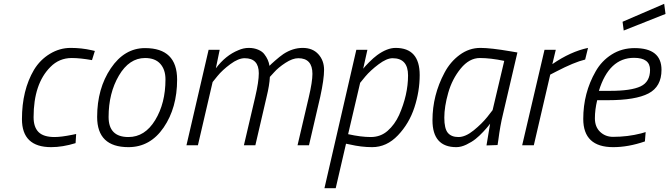

<svg xmlns="http://www.w3.org/2000/svg" viewBox="-20 -761 3507 1006"><path d="M460 -498C424.7 -506 388 -510 350 -510C312 -510 275.8 -499.7 241.5 -479C207.2 -458.3 179.3 -430.3 158 -395C116 -323.7 95 -237.7 95 -137C95 -39 146 10 248 10C288 10 330.7 3 376 -11L379 -59L360 -55C320.7 -47 289.3 -43 266 -43C227.3 -43 199.3 -51.7 182 -69C164.7 -86.3 156 -112.3 156 -147C156 -263.7 185.3 -351.3 244 -410C274.7 -441.3 312 -457 356 -457C385.3 -457 420.7 -453.3 462 -446L477 -494Z M740 -509C668 -509 608.2 -473.7 560.5 -403C512.8 -332.3 489 -247.3 489 -148C489 -42.7 543.7 10 653 10C729 10 790.5 -24.3 837.5 -93C884.5 -161.7 908 -245.3 908 -344C908 -454 852 -509 740 -509ZM653 -43C583.7 -43 549 -78 549 -148C549 -231.3 567 -303.7 603 -365C639 -426.3 684.7 -457 740 -457C775.3 -457 802 -446.8 820 -426.5C838 -406.2 847 -379 847 -345C847 -261.7 829 -190.5 793 -131.5C757 -72.5 710.3 -43 653 -43Z M1336 -377C1336 -347.7 1329.7 -306 1317 -252L1258 0H1318L1377 -254C1387 -294.7 1392.7 -329.3 1394 -358L1416 -382C1430.7 -398.7 1450.5 -415.2 1475.5 -431.5C1500.5 -447.8 1523 -456 1543 -456C1592.3 -456 1617 -428.7 1617 -374C1617 -346.7 1610.7 -306 1598 -252L1539 0H1599L1658 -254C1671.3 -315.3 1678 -362.3 1678 -395C1678 -427.7 1668 -455 1648 -477C1628 -499 1600.7 -510 1566 -510C1531.3 -510 1497.7 -499.3 1465 -478C1452.3 -469.3 1437.8 -457.8 1421.5 -443.5C1405.2 -429.2 1395.3 -420 1392 -416C1388.7 -438 1379.7 -458.3 1365 -477C1358.3 -486.3 1347.7 -494.2 1333 -500.5C1318.3 -506.8 1301.8 -510 1283.5 -510C1265.2 -510 1247 -506 1229 -498C1184.3 -480 1145 -448.3 1111 -403L1131 -500H1073L957 0H1017L1094 -331L1119 -362C1136.3 -383.3 1159 -404.3 1187 -425C1215 -445.7 1240 -456 1262 -456C1311.3 -456 1336 -429.7 1336 -377Z M2053 -510C2023 -510 1990.7 -497.3 1956 -472C1943.3 -462.7 1929.5 -450.5 1914.5 -435.5C1899.5 -420.5 1889 -409 1883 -401L1905 -500H1847L1680 225H1739L1793 -8L1813 -4C1853 5.3 1892 10 1930 10C1980.7 10 2025.7 -10.7 2065 -52C2104.3 -93.3 2133.2 -142.2 2151.5 -198.5C2169.8 -254.8 2179 -311.3 2179 -368C2179 -462.7 2137 -510 2053 -510ZM2037 -456C2091 -456 2118 -426 2118 -366C2118 -298 2102.3 -228.7 2071 -158C2055.7 -124.7 2035.7 -97.2 2011 -75.5C1986.3 -53.8 1956.8 -43 1922.5 -43C1888.2 -43 1848.7 -48 1804 -58L1867 -327L1894 -360C1912 -381.3 1935.2 -402.7 1963.5 -424C1991.8 -445.3 2016.3 -456 2037 -456Z M2371 10C2387.7 10 2405.3 5.5 2424 -3.5C2442.7 -12.5 2458.7 -22.3 2472 -33C2485.3 -43.7 2498.5 -56 2511.5 -70C2524.5 -84 2533.2 -93.8 2537.5 -99.5L2548 -113C2545.3 -99 2539 -61 2529 1L2587 -1L2591 -27C2597.7 -79 2605.7 -123.7 2615 -161L2691 -486L2656 -492C2586 -504 2533 -510 2497 -510C2457.7 -510 2421.5 -497.8 2388.5 -473.5C2355.5 -449.2 2329 -418 2309 -380C2267 -301.3 2246 -218.3 2246 -131C2246 -37 2287.7 10 2371 10ZM2622 -442 2561 -184 2533 -148C2514.3 -124.7 2490.7 -101.3 2462 -78C2433.3 -54.7 2406.7 -43 2382 -43C2357.3 -43 2338.8 -50.3 2326.5 -65C2314.2 -79.7 2308 -106.2 2308 -144.5C2308 -182.8 2314.8 -226.2 2328.5 -274.5C2342.2 -322.8 2364 -365.3 2394 -402C2424 -438.7 2457.5 -457 2494.5 -457C2531.5 -457 2574 -452 2622 -442Z M2716 0H2777L2863 -370L2894 -386C2956.7 -418.7 3007.3 -439.7 3046 -449L3061 -510C3000.3 -497.3 2938 -469 2874 -425L2892 -500H2833Z M3124.5 -70C3106.2 -87.3 3097 -111 3097 -141C3097 -171 3101 -202.7 3109 -236H3165C3261.7 -236 3332.7 -247.8 3378 -271.5C3423.3 -295.2 3446 -336.3 3446 -395C3446 -471 3399 -509 3305 -509C3260.3 -509 3220.3 -497.8 3185 -475.5C3149.7 -453.2 3121.7 -423.7 3101 -387C3057.7 -311.7 3036 -228.7 3036 -138C3036 -39.3 3088.3 10 3193 10C3245.7 10 3301 0 3359 -20L3363 -69L3339 -62C3292.3 -50 3243.3 -44 3192 -44C3165.3 -44 3142.8 -52.7 3124.5 -70ZM3177 -285H3118C3153.3 -400.3 3214.7 -458 3302 -458C3358 -458 3386 -437 3386 -395C3386 -353 3369.5 -324.2 3336.5 -308.5C3303.5 -292.8 3250.3 -285 3177 -285ZM3248 -601 3467 -688 3460 -741 3242 -647Z"/></svg>

Font: Titillium Web
Style: Light Italic
Weight: 300
Italic angle: -13°
Version: Version 1.001;PS 57.000;hotconv 1.0.70;makeotf.lib2.5.55311